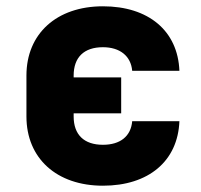

<svg xmlns="http://www.w3.org/2000/svg" viewBox="-20 -580 640 610"><path d="M307 10C452 10 545 -68 550 -195H400C396 -147 362 -120 307 -120C247 -120 214 -152 214 -210V-220H365V-334H214V-340C214 -398 247 -430 307 -430C361 -430 396 -402 400 -355H550C545 -482 452 -560 307 -560C160 -560 64 -473 64 -340V-210C64 -77 160 10 307 10Z"/></svg>

Font: JetBrains Mono ExtraBold
Style: Regular
Weight: 800
Monospace: yes
Designer: Philipp Nurullin, Konstantin Bulenkov
Foundry: JetBrains
Version: Version 2.305